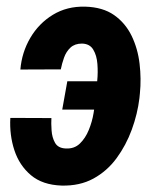

<svg xmlns="http://www.w3.org/2000/svg" viewBox="-20 -559 481 589"><path d="M231.4 -425.3Q209.5 -425.3 196.3 -413.1Q183.1 -400.9 176.5 -382.3Q169.9 -363.8 166.5 -346.2L42.5 -345.7Q46.9 -398.4 73 -442.9Q99.1 -487.3 142.3 -513.7Q185.5 -540 241.2 -538.6Q295.4 -537.1 330.1 -512.7Q364.7 -488.3 383.8 -449Q402.8 -409.7 408.2 -363.3Q413.6 -316.9 409.2 -272.9L407.7 -257.8Q401.9 -209.5 384.3 -161.4Q366.7 -113.3 337.6 -73.7Q308.6 -34.2 266.6 -11.2Q224.6 11.7 168.9 10.3Q110.4 8.3 75 -21.5Q39.6 -51.3 24.2 -97.9Q8.8 -144.5 11.7 -197.3L137.7 -196.8Q136.7 -181.2 138.2 -159.2Q139.6 -137.2 148.9 -120.8Q158.2 -104.5 181.6 -103.5Q208 -102.1 225.1 -118.7Q242.2 -135.3 252.4 -160.4Q262.7 -185.5 267.1 -212.2Q271.5 -238.8 273.4 -257.8L275.4 -272Q275.9 -286.6 278.3 -311.8Q280.8 -336.9 278.8 -362.8Q276.9 -388.7 266.1 -406.7Q255.4 -424.8 231.4 -425.3ZM327.6 -309.6 312 -222.7H170.9L186.5 -309.6Z"/></svg>

Font: Roboto Condensed
Style: Bold Italic
Weight: 700
Italic angle: -12°
Designer: Christian Robertson
Foundry: Google
Version: Version 3.0